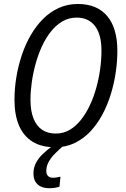

<svg xmlns="http://www.w3.org/2000/svg" viewBox="-20 -745 645 984"><path d="M262.2 9.8Q193.4 9.8 147.2 -18.6Q101.1 -46.9 77.6 -101.3Q54.2 -155.8 54.2 -233.4Q54.2 -290.5 63.7 -348.6Q73.2 -406.7 91.6 -461.9Q109.9 -517.1 137.5 -564.7Q165 -612.3 200.9 -648.2Q236.8 -684.1 281.5 -704.3Q326.2 -724.6 378.9 -724.6Q477.1 -724.6 529.3 -662.8Q581.5 -601.1 581.5 -483.9Q581.5 -431.2 573.2 -374.3Q564.9 -317.4 547.9 -262Q530.8 -206.5 504.6 -157.7Q478.5 -108.9 443.1 -71.3Q407.7 -33.7 362.5 -12Q317.4 9.8 262.2 9.8ZM266.1 -60.5Q304.7 -60.5 336.9 -79.3Q369.1 -98.1 395 -130.9Q420.9 -163.6 440.7 -205.8Q460.4 -248 473.6 -295.7Q486.8 -343.3 493.4 -391.8Q500 -440.4 500 -485.4Q500 -568.4 466.8 -611.6Q433.6 -654.8 372.6 -654.8Q333 -654.8 300 -635.5Q267.1 -616.2 240.7 -583Q214.4 -549.8 194.8 -507.3Q175.3 -464.8 162.4 -417.5Q149.4 -370.1 142.8 -323Q136.2 -275.9 136.2 -233.9Q136.2 -177.2 151.4 -138.4Q166.5 -99.6 195.6 -80.1Q224.6 -60.5 266.1 -60.5ZM231.4 219.7Q194.8 219.7 173.1 200.2Q151.4 180.7 151.4 145Q151.4 115.2 163.8 90.8Q176.3 66.4 199.5 43.9Q222.7 21.5 254.9 -1L307.6 0Q282.7 21 262 42Q241.2 63 229.2 85Q217.3 106.9 217.3 131.3Q217.3 148.4 226.3 157.2Q235.4 166 251.5 166Q260.7 166 270.5 164.3Q280.3 162.6 290 160.6L284.7 211.9Q272.9 215.8 259.3 217.8Q245.6 219.7 231.4 219.7Z"/></svg>

Font: Open Sans SemiCondensed
Style: Italic
Weight: 400
Width: 4
Italic angle: -12°
Designer: Monotype Design Team
Foundry: Monotype Imaging Inc.
Version: Version 3.000